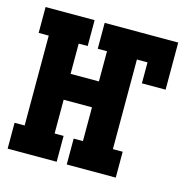

<svg xmlns="http://www.w3.org/2000/svg" viewBox="-83 -600 667 681"><g transform="rotate(15 250.0 -260.0)"><path d="M3 0V-95H40V-425H3V-520H183V-425H150V-314H254V-425H220V-520H490V-347H403V-424H364V-95H400V0H220V-95H254V-219H150V-95H183V0Z"/></g></svg>

Font: Iosevka Gothic
Style: Bold
Weight: 700
Monospace: yes
Designer: Belleve Invis
Foundry: Belleve Invis
Version: Version 15.5.1; ttfautohint (v1.8.4)